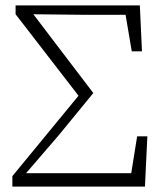

<svg xmlns="http://www.w3.org/2000/svg" viewBox="-20 -694 599 714"><path d="M26 0V-39L272 -338L38 -641V-674H500L508 -503H470L447 -639H288L104 -641L327 -348L200 -193L77 -50H468L490 -187H528L519 0Z"/></svg>

Font: Source Serif 4 SmText Light
Style: Regular
Weight: 300
Designer: Frank Grießhammer
Foundry: Adobe
Version: Version 4.005;hotconv 1.1.0;makeotfexe 2.6.0